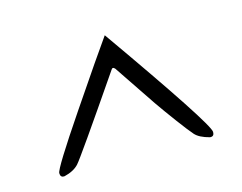

<svg xmlns="http://www.w3.org/2000/svg" viewBox="-57 -687 615 487"><g transform="rotate(-15 250.0 -443.5)"><path d="M250 -603Q452 -316 452 -295Q452 -284 443 -284H441Q414 -291 403 -303.5Q392 -316 369 -347Q346 -378 328 -404Q274 -484 254 -514Q248 -521 244 -514Q110 -318 97 -304Q84 -290 59 -284H57Q48 -284 48 -295Q48 -307 135 -435.5Q222 -564 250 -603Z"/></g></svg>

Font: EB Garamond
Style: Regular
Weight: 400
Version: Version 0.012